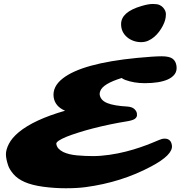

<svg xmlns="http://www.w3.org/2000/svg" viewBox="-20 -956 952 994"><path d="M637.7 -763.7Q606.9 -790 606.9 -831.1Q606.9 -894 712.4 -924.8Q748 -935.5 771 -935.5Q793.9 -935.5 805.4 -930.4Q816.9 -925.3 824.2 -917Q838.9 -900.4 838.9 -883.1Q838.9 -865.7 834.7 -851.6Q830.6 -837.4 822.8 -822.3Q814.9 -807.1 803.7 -792Q792.5 -776.9 778.3 -764.9Q764.2 -752.9 747.6 -745.4Q731 -737.8 710.4 -737.8Q689.9 -737.8 670.9 -744.6Q651.9 -751.5 637.7 -763.7ZM21.5 -101.6Q10.7 -134.3 10.7 -157.7Q10.7 -181.2 26.1 -211.4Q41.5 -241.7 77.1 -271.5Q155.3 -336.4 316.9 -382.8Q265.1 -404.8 257.8 -452.6Q250.5 -507.3 304.7 -549.8Q404.8 -628.4 689.5 -656.2Q777.3 -664.6 817.1 -664.6Q856.9 -664.6 873.8 -651.9Q890.6 -639.2 893.8 -614Q897 -588.9 884.3 -571.8Q871.6 -554.7 848.1 -544.4Q804.7 -525.4 729.5 -525.4Q674.3 -525.4 628.9 -542Q616.7 -546.9 609.9 -552.2Q512.2 -522 499 -484.4Q495.1 -474.6 496.1 -466.3Q500.5 -436.5 535.2 -422.4Q569.8 -408.2 640.6 -404.3Q664.1 -402.3 675.5 -391.6Q687 -380.9 688.7 -369.1Q690.4 -357.4 687 -350.8Q683.6 -344.2 676.8 -339.8Q665 -332 630.4 -326.7Q595.7 -321.3 549.8 -311.8Q503.9 -302.2 462.4 -291.5Q420.9 -280.8 385.5 -269.5Q350.1 -258.3 324.2 -248Q269.5 -225.1 271.5 -211.2Q273.4 -197.3 282.7 -187Q292 -176.8 307.6 -168.9Q336.9 -155.3 379.2 -151.6Q421.4 -147.9 461.2 -147.9Q501 -147.9 546.6 -154.5Q592.3 -161.1 632.1 -171.4Q671.9 -181.6 705.3 -193.1Q738.8 -204.6 763.7 -214.8L803.7 -231.4Q819.3 -238.3 832 -238.3Q865.7 -238.3 870.1 -202.6Q876 -154.3 761.7 -93.8Q608.9 -12.2 423.8 12.7Q380.9 18.6 320.6 18.6Q260.3 18.6 203.1 10.7Q146 2.9 108.4 -13.4Q70.8 -29.8 49.6 -54.7Q28.3 -79.6 21.5 -101.6Z"/></svg>

Font: Sarina
Style: Regular
Weight: 400
Designer: James Grieshaber
Foundry: James Grieshaber
Version: Version 1.001